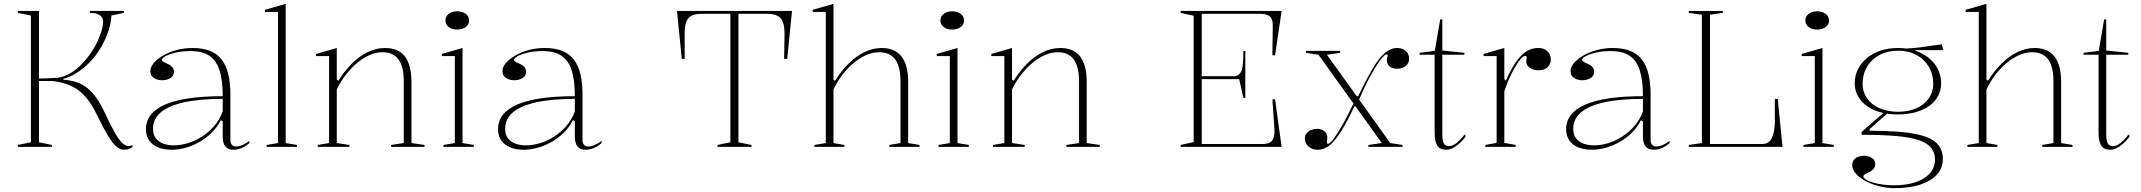

<svg xmlns="http://www.w3.org/2000/svg" viewBox="-20 -765 11151 1000"><path d="M624 15Q606 15 586.5 -1.5Q567 -18 543.5 -56.5Q520 -95 488 -160Q467 -205 444 -237Q421 -269 394 -290.5Q367 -312 332 -325Q297 -338 252 -343H183V-24L250 -10V0H73V-10L141 -24V-684L73 -698V-708H183V-356Q204 -356 224.5 -357Q245 -358 265 -359Q301 -360 334.5 -377Q368 -394 397 -422.5Q426 -451 449 -483Q471 -514 486 -545.5Q501 -577 509 -604.5Q517 -632 517 -652Q517 -675 499 -686.5Q481 -698 448 -698V-708H625V-698L560 -684Q560 -656 550 -621Q540 -586 521.5 -547.5Q503 -509 476 -474Q453 -444 425.5 -420Q398 -396 369 -379Q340 -362 310 -355V-350Q349 -347 380 -336.5Q411 -326 436 -305.5Q461 -285 482.5 -254.5Q504 -224 524 -181Q554 -117 575.5 -78.5Q597 -40 614 -23Q631 -6 648 -4Q658 -4 670 -9V1Q662 7 654 10Q646 13 638.5 14Q631 15 624 15Z M982 -515Q1035 -515 1072.5 -500.5Q1110 -486 1134 -455.5Q1158 -425 1169 -378.5Q1180 -332 1180 -269V-36Q1180 -18 1188.5 -10Q1197 -2 1209 -2Q1225 -2 1243.5 -10Q1262 -18 1279 -31V-20Q1267 -9 1253 -1Q1239 7 1224.5 11Q1210 15 1196 15Q1168 15 1154 -2Q1140 -19 1140 -54Q1140 -84 1140 -97.5Q1140 -111 1140 -118Q1140 -125 1140 -133L1130 -139Q1111 -102 1082 -73.5Q1053 -45 1017.5 -25Q982 -5 945 5Q908 15 873 15Q837 15 807 4Q777 -7 758.5 -31Q740 -55 740 -92Q740 -177 840 -220.5Q940 -264 1140 -264Q1140 -347 1123.5 -398.5Q1107 -450 1070.5 -474.5Q1034 -499 972 -499Q929 -499 895 -491Q861 -483 842 -472.5Q823 -462 823 -453Q823 -449 830 -444Q837 -439 856 -431Q886 -417 886 -391Q886 -370 867.5 -358.5Q849 -347 824 -347Q801 -347 782 -358.5Q763 -370 763 -394Q763 -416 781 -437Q799 -458 830 -476Q861 -494 900.5 -504.5Q940 -515 982 -515ZM1140 -250Q1019 -250 938 -232Q857 -214 817 -179.5Q777 -145 777 -94Q777 -63 792 -44Q807 -25 831.5 -16.5Q856 -8 886 -8Q920 -8 957.5 -19Q995 -30 1030.5 -52.5Q1066 -75 1095 -108Q1124 -141 1140 -185Z M1468 -20 1527 -10V0H1369V-10L1428 -20V-703H1360V-714L1468 -745Z M2191 -10V0H2017V-10L2083 -20V-342Q2083 -418 2055.5 -455.5Q2028 -493 1972 -493Q1939 -493 1904.5 -478Q1870 -463 1838.5 -436Q1807 -409 1780 -374Q1753 -339 1734 -299V-20L1800 -10V0H1635V-10L1694 -20V-473H1626V-484L1734 -515V-350L1742 -344Q1776 -398 1815 -436Q1854 -474 1897 -494.5Q1940 -515 1985 -515Q2021 -515 2047 -503.5Q2073 -492 2089.5 -470Q2106 -448 2114.5 -415Q2123 -382 2123 -338V-20Z M2361 -611Q2343 -611 2329.5 -617Q2316 -623 2308 -633.5Q2300 -644 2300 -658Q2300 -673 2308 -683.5Q2316 -694 2329.5 -700Q2343 -706 2361 -706Q2379 -706 2393 -700Q2407 -694 2415 -683.5Q2423 -673 2423 -658Q2423 -644 2415 -633.5Q2407 -623 2393 -617Q2379 -611 2361 -611ZM2290 0V-10L2349 -20V-473H2281V-484L2389 -515V-20L2448 -10V0Z M2816 -515Q2869 -515 2906.5 -500.5Q2944 -486 2968 -455.5Q2992 -425 3003 -378.5Q3014 -332 3014 -269V-36Q3014 -18 3022.5 -10Q3031 -2 3043 -2Q3059 -2 3077.5 -10Q3096 -18 3113 -31V-20Q3101 -9 3087 -1Q3073 7 3058.5 11Q3044 15 3030 15Q3002 15 2988 -2Q2974 -19 2974 -54Q2974 -84 2974 -97.5Q2974 -111 2974 -118Q2974 -125 2974 -133L2964 -139Q2945 -102 2916 -73.5Q2887 -45 2851.5 -25Q2816 -5 2779 5Q2742 15 2707 15Q2671 15 2641 4Q2611 -7 2592.5 -31Q2574 -55 2574 -92Q2574 -177 2674 -220.5Q2774 -264 2974 -264Q2974 -347 2957.5 -398.5Q2941 -450 2904.5 -474.5Q2868 -499 2806 -499Q2763 -499 2729 -491Q2695 -483 2676 -472.5Q2657 -462 2657 -453Q2657 -449 2664 -444Q2671 -439 2690 -431Q2720 -417 2720 -391Q2720 -370 2701.5 -358.5Q2683 -347 2658 -347Q2635 -347 2616 -358.5Q2597 -370 2597 -394Q2597 -416 2615 -437Q2633 -458 2664 -476Q2695 -494 2734.5 -504.5Q2774 -515 2816 -515ZM2974 -250Q2853 -250 2772 -232Q2691 -214 2651 -179.5Q2611 -145 2611 -94Q2611 -63 2626 -44Q2641 -25 2665.5 -16.5Q2690 -8 2720 -8Q2754 -8 2791.5 -19Q2829 -30 2864.5 -52.5Q2900 -75 2929 -108Q2958 -141 2974 -185Z M3717 0V-10L3784 -24V-693H3635Q3604 -693 3584 -684Q3564 -675 3554.5 -651.5Q3545 -628 3546 -585V-458H3531L3506 -708H4105L4080 -458H4064L4066 -580Q4067 -625 4057.5 -649.5Q4048 -674 4028 -683.5Q4008 -693 3976 -693H3826V-24L3894 -10V0Z M4769 -10V0H4612V-10L4670 -20V-342Q4670 -418 4642.5 -455.5Q4615 -493 4559 -493Q4525 -493 4491 -478Q4457 -463 4425 -436Q4393 -409 4366.5 -374Q4340 -339 4321 -299V-20L4378 -10V0H4222V-10L4281 -20V-703H4213V-714L4321 -745V-350L4329 -344Q4363 -398 4402 -436Q4441 -474 4484 -494.5Q4527 -515 4572 -515Q4607 -515 4633 -503.5Q4659 -492 4676 -470Q4693 -448 4701.5 -415Q4710 -382 4710 -338V-20Z M4939 -611Q4921 -611 4907.5 -617Q4894 -623 4886 -633.5Q4878 -644 4878 -658Q4878 -673 4886 -683.5Q4894 -694 4907.5 -700Q4921 -706 4939 -706Q4957 -706 4971 -700Q4985 -694 4993 -683.5Q5001 -673 5001 -658Q5001 -644 4993 -633.5Q4985 -623 4971 -617Q4957 -611 4939 -611ZM4868 0V-10L4927 -20V-473H4859V-484L4967 -515V-20L5026 -10V0Z M5708 -10V0H5534V-10L5600 -20V-342Q5600 -418 5572.5 -455.5Q5545 -493 5489 -493Q5456 -493 5421.5 -478Q5387 -463 5355.5 -436Q5324 -409 5297 -374Q5270 -339 5251 -299V-20L5317 -10V0H5152V-10L5211 -20V-473H5143V-484L5251 -515V-350L5259 -344Q5293 -398 5332 -436Q5371 -474 5414 -494.5Q5457 -515 5502 -515Q5538 -515 5564 -503.5Q5590 -492 5606.5 -470Q5623 -448 5631.5 -415Q5640 -382 5640 -338V-20Z M6129 0V-10L6197 -25V-683L6129 -698V-708H6655L6621 -477H6607L6609 -631Q6610 -665 6594 -679Q6578 -693 6542 -693H6239V-368H6408Q6418 -368 6427 -373Q6436 -378 6441 -387Q6449 -397 6452.5 -425.5Q6456 -454 6456 -499H6466V-255H6456L6434 -353H6239V-15H6557Q6591 -15 6605 -32Q6619 -49 6618 -89L6607 -248H6621L6655 0Z M7107 0V-10L7177 -20L6847 -480L6782 -490V-500H6960V-490L6891 -480L7221 -20L7285 -10V0ZM6844 15Q6822 15 6807 6.5Q6792 -2 6784 -15.5Q6776 -29 6776 -42Q6776 -60 6785.5 -71Q6795 -82 6809.5 -88Q6824 -94 6839 -94Q6850 -94 6859.5 -91Q6869 -88 6876.5 -82.5Q6884 -77 6888.5 -69.5Q6893 -62 6893 -52Q6893 -46 6892.5 -41Q6892 -36 6891.5 -32.5Q6891 -29 6891 -25Q6891 -16 6897 -16Q6907 -16 6928 -44.5Q6949 -73 6976 -121.5Q7003 -170 7031 -230L7047 -211H7034Q6995 -128 6963 -78Q6931 -28 6903 -6.5Q6875 15 6844 15ZM7256 -407Q7237 -407 7225 -414Q7213 -421 7208 -431.5Q7203 -442 7203 -451Q7203 -457 7204.5 -462Q7206 -467 7207 -471.5Q7208 -476 7208 -478Q7208 -482 7203 -482Q7191 -482 7167.5 -450Q7144 -418 7115 -364.5Q7086 -311 7058 -245L7045 -264H7054Q7099 -358 7132.5 -413Q7166 -468 7195.5 -491.5Q7225 -515 7255 -515Q7277 -515 7291.5 -507Q7306 -499 7312.5 -486Q7319 -473 7319 -459Q7319 -444 7311.5 -432.5Q7304 -421 7290 -414Q7276 -407 7256 -407Z M7512 15Q7480 15 7466 -6.5Q7452 -28 7452 -75V-480H7374V-490L7453 -500L7481 -664H7492V-502L7607 -490V-480H7492V-66Q7492 -32 7500 -18Q7508 -4 7525 -4Q7547 -4 7567.5 -21Q7588 -38 7608 -64L7615 -56Q7607 -44 7595.5 -32Q7584 -20 7570.5 -9Q7557 2 7542 8.5Q7527 15 7512 15Z M7716 0V-10L7775 -21V-473H7707V-484L7815 -515V-353L7823 -345Q7839 -381 7854.5 -408Q7870 -435 7884 -454Q7910 -487 7936 -501Q7962 -515 7991 -515Q8011 -515 8025.5 -508Q8040 -501 8048.5 -487.5Q8057 -474 8057 -454Q8057 -440 8049.5 -427Q8042 -414 8028 -406.5Q8014 -399 7993 -399Q7975 -399 7960.5 -405Q7946 -411 7937.5 -421.5Q7929 -432 7929 -445Q7929 -450 7930 -453.5Q7931 -457 7931 -460.5Q7931 -464 7931 -467Q7931 -474 7925 -474Q7913 -474 7897.5 -455Q7882 -436 7865 -405Q7851 -381 7838 -350.5Q7825 -320 7815 -288V-21L7874 -10V0Z M8379 -515Q8432 -515 8469.5 -500.5Q8507 -486 8531 -455.5Q8555 -425 8566 -378.5Q8577 -332 8577 -269V-36Q8577 -18 8585.5 -10Q8594 -2 8606 -2Q8622 -2 8640.5 -10Q8659 -18 8676 -31V-20Q8664 -9 8650 -1Q8636 7 8621.5 11Q8607 15 8593 15Q8565 15 8551 -2Q8537 -19 8537 -54Q8537 -84 8537 -97.5Q8537 -111 8537 -118Q8537 -125 8537 -133L8527 -139Q8508 -102 8479 -73.5Q8450 -45 8414.5 -25Q8379 -5 8342 5Q8305 15 8270 15Q8234 15 8204 4Q8174 -7 8155.5 -31Q8137 -55 8137 -92Q8137 -177 8237 -220.5Q8337 -264 8537 -264Q8537 -347 8520.5 -398.5Q8504 -450 8467.5 -474.5Q8431 -499 8369 -499Q8326 -499 8292 -491Q8258 -483 8239 -472.5Q8220 -462 8220 -453Q8220 -449 8227 -444Q8234 -439 8253 -431Q8283 -417 8283 -391Q8283 -370 8264.5 -358.5Q8246 -347 8221 -347Q8198 -347 8179 -358.5Q8160 -370 8160 -394Q8160 -416 8178 -437Q8196 -458 8227 -476Q8258 -494 8297.5 -504.5Q8337 -515 8379 -515ZM8537 -250Q8416 -250 8335 -232Q8254 -214 8214 -179.5Q8174 -145 8174 -94Q8174 -63 8189 -44Q8204 -25 8228.5 -16.5Q8253 -8 8283 -8Q8317 -8 8354.5 -19Q8392 -30 8427.5 -52.5Q8463 -75 8492 -108Q8521 -141 8537 -185Z M8776 0V-10L8844 -20V-688L8776 -698V-708H8953V-698L8886 -688V-15H9159Q9179 -15 9192.5 -26Q9206 -37 9214 -60.5Q9222 -84 9224 -123V-250H9239L9264 0Z M9444 -611Q9426 -611 9412.5 -617Q9399 -623 9391 -633.5Q9383 -644 9383 -658Q9383 -673 9391 -683.5Q9399 -694 9412.5 -700Q9426 -706 9444 -706Q9462 -706 9476 -700Q9490 -694 9498 -683.5Q9506 -673 9506 -658Q9506 -644 9498 -633.5Q9490 -623 9476 -617Q9462 -611 9444 -611ZM9373 0V-10L9432 -20V-473H9364V-484L9472 -515V-20L9531 -10V0Z M9849 215Q9808 215 9768 205Q9728 195 9696.5 178Q9665 161 9646 139.5Q9627 118 9627 96Q9627 79 9635.5 68Q9644 57 9658 51.5Q9672 46 9687 46Q9711 46 9729 57.5Q9747 69 9747 90Q9747 103 9740.5 111.5Q9734 120 9725 126Q9716 132 9706.5 136Q9697 140 9691 144Q9685 148 9685 153Q9685 164 9707 175Q9729 186 9766 193Q9803 200 9845 200Q9910 200 9958 183.5Q10006 167 10032 137Q10058 107 10058 66Q10058 30 10038 5Q10018 -20 9974 -35Q9930 -50 9856.5 -56.5Q9783 -63 9676 -63V-78L9799 -185L9811 -175L9717 -92L9718 -84Q9802 -84 9865.5 -79Q9929 -74 9973.5 -63.5Q10018 -53 10045.5 -36Q10073 -19 10086 6Q10099 31 10099 63Q10099 111 10068 144.5Q10037 178 9981.5 196.5Q9926 215 9849 215ZM9865 -169Q9816 -169 9775 -180Q9734 -191 9704 -212.5Q9674 -234 9657 -264Q9640 -294 9640 -330Q9640 -371 9657 -404.5Q9674 -438 9704 -463Q9734 -488 9775 -501.5Q9816 -515 9866 -515Q9914 -515 9954.5 -501.5Q9995 -488 10025.5 -463.5Q10056 -439 10073 -405Q10090 -371 10090 -330Q10090 -296 10074.5 -266Q10059 -236 10029.5 -214.5Q10000 -193 9958.5 -181Q9917 -169 9865 -169ZM9866 -183Q9921 -183 9962 -201.5Q10003 -220 10026 -253Q10049 -286 10049 -328Q10049 -378 10026 -417Q10003 -456 9962 -478.5Q9921 -501 9866 -501Q9811 -501 9769 -478.5Q9727 -456 9704 -417Q9681 -378 9681 -328Q9681 -286 9704 -253Q9727 -220 9769 -201.5Q9811 -183 9866 -183ZM9955 -491 9903 -512Q9923 -513 9942.5 -514.5Q9962 -516 9982 -518.5Q10002 -521 10021 -524Q10040 -527 10058 -529.5Q10076 -532 10094 -534L10101 -504H9955Z M10774 -10V0H10617V-10L10675 -20V-342Q10675 -418 10647.5 -455.5Q10620 -493 10564 -493Q10530 -493 10496 -478Q10462 -463 10430 -436Q10398 -409 10371.5 -374Q10345 -339 10326 -299V-20L10383 -10V0H10227V-10L10286 -20V-703H10218V-714L10326 -745V-350L10334 -344Q10368 -398 10407 -436Q10446 -474 10489 -494.5Q10532 -515 10577 -515Q10612 -515 10638 -503.5Q10664 -492 10681 -470Q10698 -448 10706.5 -415Q10715 -382 10715 -338V-20Z M10970 15Q10938 15 10924 -6.5Q10910 -28 10910 -75V-480H10832V-490L10911 -500L10939 -664H10950V-502L11065 -490V-480H10950V-66Q10950 -32 10958 -18Q10966 -4 10983 -4Q11005 -4 11025.5 -21Q11046 -38 11066 -64L11073 -56Q11065 -44 11053.5 -32Q11042 -20 11028.5 -9Q11015 2 11000 8.5Q10985 15 10970 15Z"/></svg>

Font: Kalnia Thin ExtraLight
Style: Regular
Weight: 250
Version: Version 1.105